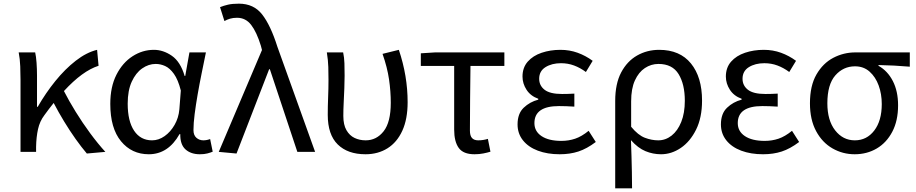

<svg xmlns="http://www.w3.org/2000/svg" viewBox="-20 -829 5000 1048"><path d="M92 0V-394Q92 -427 90.5 -467Q89 -507 82 -543H172Q177 -521 179.5 -486.5Q182 -452 182 -416V-246H186Q229 -321 282 -386.5Q335 -452 393.5 -497.5Q452 -543 510 -557L518 -470Q430 -442 329 -332Q356 -279 393 -219Q430 -159 472 -102Q514 -45 555 0L454 9Q425 -25 393 -70Q361 -115 330 -166Q299 -217 273 -267Q260 -251 247.5 -234.5Q235 -218 222 -200Q197 -167 187.5 -124Q178 -81 177 -28V0Z M792 13Q699 13 640.5 -58Q582 -129 582 -262Q582 -355 615.5 -421Q649 -487 703.5 -522Q758 -557 820 -557Q871 -557 918 -524.5Q965 -492 988 -414H991L1014 -543H1104Q1093 -489 1081 -430.5Q1069 -372 1059 -314.5Q1049 -257 1042.5 -206.5Q1036 -156 1036 -119Q1036 -91 1052 -77Q1068 -63 1090 -63Q1108 -63 1127 -70L1141 -1Q1129 4 1112 8.5Q1095 13 1071 13Q1022 13 992.5 -13.5Q963 -40 964 -97H960Q898 13 792 13ZM810 -63Q846 -63 878.5 -86Q911 -109 933 -147.5Q955 -186 959 -232L967 -335Q952 -394 929.5 -425.5Q907 -457 881.5 -468.5Q856 -480 830 -480Q791 -480 756 -455.5Q721 -431 699 -383Q677 -335 677 -263Q677 -168 712 -115.5Q747 -63 810 -63Z M1271 9 1174 0 1410 -556 1404 -579Q1381 -654 1351 -693Q1321 -732 1274 -732Q1252 -732 1235.5 -727Q1219 -722 1205 -714L1181 -790Q1201 -798 1224.5 -803.5Q1248 -809 1284 -809Q1365 -809 1411 -750Q1457 -691 1494 -574L1700 0H1603L1453 -451H1449Z M1975 13Q1878 13 1823.5 -40.5Q1769 -94 1769 -202Q1769 -250 1771 -298Q1773 -346 1773 -394Q1773 -427 1772 -463.5Q1771 -500 1764 -543H1853Q1859 -515 1860 -483.5Q1861 -452 1861 -416Q1861 -386 1859.5 -347.5Q1858 -309 1856 -269.5Q1854 -230 1854 -196Q1854 -148 1871 -118.5Q1888 -89 1915.5 -76Q1943 -63 1976 -63Q2035 -63 2074 -112.5Q2113 -162 2113 -268Q2113 -330 2103.5 -395.5Q2094 -461 2068 -535L2157 -557Q2205 -415 2205 -271Q2205 -179 2176 -115.5Q2147 -52 2095 -19.5Q2043 13 1975 13Z M2570 13Q2509 13 2484 -21.5Q2459 -56 2459 -122V-469H2277V-538L2355 -543H2733V-469H2548Q2547 -377 2546 -288Q2545 -199 2545 -116Q2545 -88 2556.5 -75.5Q2568 -63 2590 -63Q2604 -63 2617 -65Q2630 -67 2643 -71L2657 -1Q2641 4 2618.5 8.5Q2596 13 2570 13Z M3035 13Q2968 13 2916 -6.5Q2864 -26 2834.5 -63Q2805 -100 2805 -150Q2805 -209 2838.5 -241Q2872 -273 2918 -285V-290Q2876 -305 2854 -339Q2832 -373 2832 -411Q2832 -460 2860.5 -492.5Q2889 -525 2936.5 -541Q2984 -557 3039 -557Q3089 -557 3133 -541Q3177 -525 3215 -497L3178 -436Q3147 -459 3113.5 -471.5Q3080 -484 3042 -484Q2992 -484 2957.5 -462.5Q2923 -441 2923 -399Q2923 -362 2952.5 -339Q2982 -316 3048 -316Q3064 -316 3080 -316.5Q3096 -317 3115 -318V-247Q3069 -250 3031 -250Q2897 -250 2897 -157Q2897 -112 2936 -86Q2975 -60 3044 -60Q3084 -60 3119.5 -72Q3155 -84 3193 -115L3232 -54Q3183 -17 3137 -2Q3091 13 3035 13Z M3338 199V-278Q3338 -372 3370.5 -433.5Q3403 -495 3457.5 -526Q3512 -557 3578 -557Q3691 -557 3751.5 -482.5Q3812 -408 3812 -280Q3812 -187 3779.5 -121.5Q3747 -56 3696 -21.5Q3645 13 3588 13Q3544 13 3503 -4Q3462 -21 3424 -64Q3426 -15 3427 26.5Q3428 68 3429 109.5Q3430 151 3430 199ZM3573 -63Q3613 -63 3646 -89Q3679 -115 3698.5 -163.5Q3718 -212 3718 -279Q3718 -369 3684 -424.5Q3650 -480 3574 -480Q3534 -480 3500 -457.5Q3466 -435 3445.5 -390Q3425 -345 3425 -276V-137Q3463 -91 3500 -77Q3537 -63 3573 -63Z M4145 13Q4078 13 4026 -6.5Q3974 -26 3944.5 -63Q3915 -100 3915 -150Q3915 -209 3948.5 -241Q3982 -273 4028 -285V-290Q3986 -305 3964 -339Q3942 -373 3942 -411Q3942 -460 3970.5 -492.5Q3999 -525 4046.5 -541Q4094 -557 4149 -557Q4199 -557 4243 -541Q4287 -525 4325 -497L4288 -436Q4257 -459 4223.5 -471.5Q4190 -484 4152 -484Q4102 -484 4067.5 -462.5Q4033 -441 4033 -399Q4033 -362 4062.5 -339Q4092 -316 4158 -316Q4174 -316 4190 -316.5Q4206 -317 4225 -318V-247Q4179 -250 4141 -250Q4007 -250 4007 -157Q4007 -112 4046 -86Q4085 -60 4154 -60Q4194 -60 4229.5 -72Q4265 -84 4303 -115L4342 -54Q4293 -17 4247 -2Q4201 13 4145 13Z M4645 13Q4580 13 4524 -19Q4468 -51 4434.5 -113.5Q4401 -176 4401 -265Q4401 -361 4436.5 -422.5Q4472 -484 4528.5 -513.5Q4585 -543 4649 -543H4946V-465Q4900 -469 4860 -471Q4820 -473 4775 -474V-470Q4825 -442 4853.5 -386.5Q4882 -331 4882 -254Q4882 -170 4850.5 -110Q4819 -50 4765.5 -18.5Q4712 13 4645 13ZM4646 -63Q4711 -63 4752 -116.5Q4793 -170 4793 -261Q4793 -316 4776 -362.5Q4759 -409 4726.5 -438Q4694 -467 4647 -467Q4583 -467 4539.5 -417.5Q4496 -368 4496 -265Q4496 -172 4538.5 -117.5Q4581 -63 4646 -63Z"/></svg>

Font: Chiron Sans HK TT
Style: Regular
Weight: 400
Designer: Ryoko NISHIZUKA 西塚涼子 (kana, bopomofo & ideographs); Paul D. Hunt (Latin, Greek & Cyrillic); Sandoll Communications 산돌커뮤니
Foundry: Adobe
Version: Version 2.022;hotconv 1.0.109;makeotfexe 2.5.65596